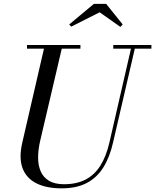

<svg xmlns="http://www.w3.org/2000/svg" viewBox="-20 -990 828 1024"><path d="M309 14.5Q227.5 14.5 173.8 -12.5Q120 -39.5 100 -93.8Q80 -148 99 -230L219 -750H314L194.5 -240Q183.5 -193 183.2 -151Q183 -109 196.8 -76.8Q210.5 -44.5 241 -26Q271.5 -7.5 321.5 -7.5Q388.5 -7.5 436.2 -32.2Q484 -57 515.2 -106.5Q546.5 -156 563.5 -230L683 -750H703.5L583 -230Q565 -151.5 531 -97Q497 -42.5 442.5 -14Q388 14.5 309 14.5ZM124 -730.5V-750H409V-730.5ZM584 -730.5V-750H787.5V-730.5ZM360 -848 349 -859.5 481 -969.5H546L634.5 -859.5L622 -846.5L511.5 -924.5Z"/></svg>

Font: Bodoni Moda
Style: Italic
Weight: 400
Italic angle: -13°
Designer: Owen Earl
Foundry: indestructible type
Version: Version 2.005